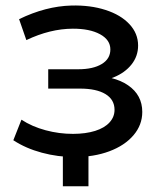

<svg xmlns="http://www.w3.org/2000/svg" viewBox="-20 -557 584 690"><path d="M27.9 -53 57.1 -126.9Q94.7 -102.1 143.9 -88.9Q193.1 -75.7 242.7 -75.9Q288 -76 321.9 -86.6Q355.7 -97.3 373.6 -117Q391.6 -136.7 391.6 -162.4Q391.6 -199.1 359 -218.9Q326.4 -238.6 267.6 -238.6H153.3V-308.1H260.9Q314.6 -308.1 345.6 -326.9Q376.6 -345.6 376.6 -379.3Q376.6 -413.7 339.6 -433.9Q302.6 -454.1 241.4 -453.9Q200.6 -453.7 159.1 -443.5Q117.6 -433.3 74.7 -412.9L48.6 -488.1Q144 -534.6 236.3 -537.1Q304.6 -538.9 359.3 -521.2Q414 -503.6 445.1 -470.2Q476.3 -436.9 476.3 -393.3Q476.3 -355.3 452.8 -325.5Q429.3 -295.7 388.4 -279Q347.4 -262.3 296.7 -262.3L300.6 -285.3Q389.6 -285.3 440.4 -250.4Q491.3 -215.4 491.3 -154.7Q491.3 -108 459.7 -70.9Q428.1 -33.9 372.9 -13.3Q317.6 7.3 248 7.3Q188 7.3 130.4 -8.2Q72.7 -23.7 27.9 -53ZM205.9 -21.1H297.9V112.4H205.9Z"/></svg>

Font: iiserrat Thin
Style: Regular
Weight: 100
Designer: Akira Ohta
Foundry: Akira Ohta
Version: Version 1.200;Glyphs 3.3.1 (3343)